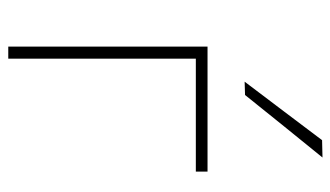

<svg xmlns="http://www.w3.org/2000/svg" viewBox="-192 -628 819 476"><g transform="rotate(90 218.0 -389.5)"><path d="M95 0V-494H405V-465H125V0ZM182 -586Q218.5 -634 255 -682.5Q291.5 -731 327 -778L370 -779Q330.5 -730.5 292 -682.8Q253.5 -635 215 -587Z"/></g></svg>

Font: Heraclito Thin
Style: Regular
Weight: 100
Designer: Kostas Bartsokas (font) & Cristiano Sobral (main changes)
Foundry: Kostas Bartsokas (font) & Cristiano Sobral (main changes)
Version: Version 1.00;July 8, 2020;FontCreator 13.0.0.2655 64-bit